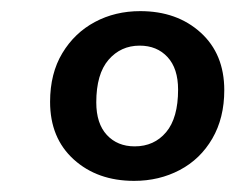

<svg xmlns="http://www.w3.org/2000/svg" viewBox="-20 -735 423 345"><path d="M221 -410Q155 -410 112.5 -448.5Q70 -487 70 -552Q70 -603 92 -639.5Q114 -676 150.5 -695.5Q187 -715 232 -715Q298 -715 340.5 -676.5Q383 -638 383 -573Q383 -523 361.5 -486Q340 -449 303 -429.5Q266 -410 221 -410ZM222 -472Q257 -472 278.5 -497.5Q300 -523 300 -574Q300 -612 281 -632.5Q262 -653 231 -653Q197 -653 175 -627.5Q153 -602 153 -551Q153 -513 172 -492.5Q191 -472 222 -472Z"/></svg>

Font: Nunito Variable Extra Light
Style: Italic
Weight: 200
Italic angle: -9°
Designer: Vernon Adams
Foundry: Vernon Adams
Version: Version 3.602